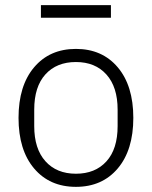

<svg xmlns="http://www.w3.org/2000/svg" viewBox="-20 -714 590 746"><path d="M139 -645V-694H411V-645ZM437.5 -59.5Q377 12 275 12Q173 12 112.5 -59.5Q52 -131 52 -256Q52 -381 112.5 -452.5Q173 -524 275 -524Q377 -524 437.5 -452.5Q498 -381 498 -256Q498 -131 437.5 -59.5ZM437 -224V-288Q437 -376 393.5 -424.5Q350 -473 275 -473Q200 -473 156.5 -425Q113 -377 113 -288V-224Q113 -136 156.5 -87.5Q200 -39 275 -39Q350 -39 393.5 -87Q437 -135 437 -224Z"/></svg>

Font: IBM Plex Sans Light
Style: Regular
Weight: 300
Designer: Mike Abbink, Paul van der Laan, Pieter van Rosmalen
Foundry: Bold Monday
Version: Version 3.0